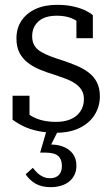

<svg xmlns="http://www.w3.org/2000/svg" viewBox="-20 -539 463 794"><path d="M327 -129Q327 -151 317.5 -166.5Q308 -182 291 -193.5Q274 -205 251.5 -213.5Q229 -222 202 -231Q171 -240 143 -252Q115 -264 94 -280.5Q73 -297 60.5 -321Q48 -345 48 -380Q48 -422 68.5 -453Q89 -484 126.5 -501.5Q164 -519 216 -519Q255 -519 284.5 -512Q314 -505 333.5 -495.5Q353 -486 364 -476V-381H296V-467Q304 -466 310 -462.5Q316 -459 319.5 -453.5Q323 -448 324 -441.5Q325 -435 324 -428Q312 -443 295.5 -453.5Q279 -464 259 -469Q239 -474 215 -474Q165 -474 139 -450.5Q113 -427 113 -389Q113 -366 122.5 -350.5Q132 -335 150 -324.5Q168 -314 190.5 -305.5Q213 -297 239 -289Q269 -279 296.5 -267.5Q324 -256 346 -239.5Q368 -223 380.5 -199Q393 -175 393 -141Q393 -98 371 -63.5Q349 -29 308.5 -9.5Q268 10 212 10Q171 10 137.5 3Q104 -4 78 -16.5Q52 -29 32 -44V-143H102V-30Q91 -37 84.5 -44.5Q78 -52 75 -59.5Q72 -67 72 -74.5Q72 -82 74 -88Q91 -70 112 -58Q133 -46 158 -40.5Q183 -35 212 -35Q247 -35 272.5 -46Q298 -57 312.5 -78.5Q327 -100 327 -129ZM223 -4 185 72 178 59Q212 57 238.5 66.5Q265 76 280.5 96Q296 116 296 146Q296 168 287.5 185Q279 202 264.5 213Q250 224 230.5 229.5Q211 235 190 235Q153 235 128 221Q103 207 86 182L116 155Q125 167 135 176.5Q145 186 158 192Q171 198 188 198Q210 198 223 185Q236 172 236 147Q236 120 220.5 106Q205 92 165 92H146L174 -4Z"/></svg>

Font: Roboto Serif 28pt Condensed Light
Style: Regular
Weight: 300
Width: 3
Designer: Greg Gazdowicz
Foundry: Commercial Type
Version: Version 1.008